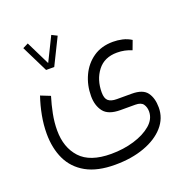

<svg xmlns="http://www.w3.org/2000/svg" viewBox="-130 -606 950 974"><g transform="rotate(-20 345.5 -119.0)"><path d="M163.6 -325.7 92.8 -469.2 122.1 -483.9 185.5 -355 249 -483.9 278.3 -469.2 207.5 -325.7ZM329.1 246.1Q233.9 246.1 173.3 212.2Q112.8 178.2 84.2 118.2Q55.7 58.1 55.7 -21Q55.7 -67.9 64.9 -117.4Q74.2 -167 90.3 -214.4L142.1 -193.8Q128.9 -150.9 120.1 -106.2Q111.3 -61.5 111.3 -18.1Q111.3 74.2 163.3 130.9Q215.3 187.5 329.1 187.5Q395.5 187.5 453.1 170.2Q510.7 152.8 546.6 122.1Q582.5 91.3 582.5 50.3Q582.5 27.8 571.3 11.2Q560.1 -5.4 528.3 -5.4H449.2Q383.3 -5.4 357.9 -38.6Q332.5 -71.8 332.5 -122.6Q332.5 -181.6 356 -232.2Q379.4 -282.7 423.6 -313.5Q467.8 -344.2 530.8 -344.2Q555.7 -344.2 580.8 -338.6Q606 -333 628.4 -318.8L609.9 -269.5Q573.2 -285.6 531.2 -285.6Q462.4 -285.6 426 -238Q389.6 -190.4 389.6 -122.1Q389.6 -89.4 404.5 -76.7Q419.4 -64 450.2 -64H530.8Q590.3 -64 613 -33.2Q635.7 -2.4 635.7 48.3Q635.7 106.4 596.4 151.1Q557.1 195.8 487.8 220.9Q418.5 246.1 329.1 246.1Z"/></g></svg>

Font: Vazirmatn RD UI FD ExtraLight
Style: Regular
Weight: 200
Designer: Saber Rastikerdar
Foundry: Saber Rastikerdar
Version: Version 33.003